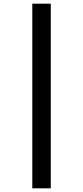

<svg xmlns="http://www.w3.org/2000/svg" viewBox="-20 -786 450 1040"><path d="M155 -766V234H255V-766Z"/></svg>

Font: Noto Sans Myanmar UI ExtraCondensed SemiBold
Style: Regular
Weight: 600
Width: 2
Designer: Monotype Design Team
Foundry: Monotype Imaging Inc.
Version: Version 2.103